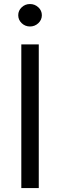

<svg xmlns="http://www.w3.org/2000/svg" viewBox="-20 -952 304 972"><path d="M176.3 -727.1V0H87.9V-727.1ZM131.8 -817.9Q107.4 -817.9 89.8 -834.7Q72.3 -851.6 72.3 -875Q72.3 -898.4 89.8 -915Q107.4 -931.6 131.8 -931.6Q156.2 -931.6 174.1 -915Q191.9 -898.4 191.9 -875Q191.9 -851.6 174.1 -834.7Q156.2 -817.9 131.8 -817.9Z"/></svg>

Font: Sahel VF Regular
Style: Regular
Weight: 400
Foundry: Saber Rastikerdar (saber.rastikerdar@gmail.com)
Version: Version 3.4.0